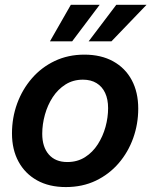

<svg xmlns="http://www.w3.org/2000/svg" viewBox="-20 -758 623 790"><path d="M251 11.7Q182.1 11.7 132.6 -15.9Q83 -43.5 56.2 -93Q29.3 -142.6 29.3 -209Q29.3 -273.4 50.5 -331.8Q71.8 -390.1 111.1 -435.5Q150.4 -481 205.3 -507.1Q260.3 -533.2 327.1 -533.2Q396 -533.2 445.8 -505.6Q495.6 -478 522.2 -428.2Q548.8 -378.4 548.8 -311Q548.8 -248 528.1 -189.9Q507.3 -131.8 468.3 -86.4Q429.2 -41 374.3 -14.6Q319.3 11.7 251 11.7ZM256.8 -91.3Q298.3 -91.3 329.8 -111.3Q361.3 -131.3 382.3 -164.1Q403.3 -196.8 414.1 -235.8Q424.8 -274.9 424.8 -313Q424.8 -349.6 412.6 -375.7Q400.4 -401.9 377.2 -416Q354 -430.2 321.3 -430.2Q280.8 -430.2 249.5 -410.4Q218.3 -390.6 197 -358.2Q175.8 -325.7 164.8 -286.1Q153.8 -246.6 153.8 -207.5Q153.8 -153.3 180.9 -122.3Q208 -91.3 256.8 -91.3ZM276.9 -587.9H185.5L271.5 -738.3H390.1ZM438.5 -587.9H344.7L458.5 -738.3H583Z"/></svg>

Font: Inter 28pt SemiBold
Style: Italic
Weight: 600
Italic angle: -9.3988°
Designer: Rasmus Andersson
Foundry: rsms
Version: Version 4.001;git-66647c0bb